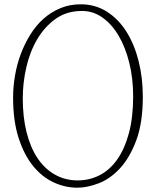

<svg xmlns="http://www.w3.org/2000/svg" viewBox="-20 -858 727 894"><path d="M86 -400Q86 -312 104 -241Q122 -170 155.5 -120.5Q189 -71 236.5 -44.5Q284 -18 342 -18Q397 -18 444.5 -42.5Q492 -67 526.5 -116.5Q561 -166 580.5 -239Q600 -312 600 -410Q600 -493 582 -565.5Q564 -638 532.5 -691.5Q501 -745 457.5 -776Q414 -807 362 -807Q291 -807 239.5 -770.5Q188 -734 153.5 -675.5Q119 -617 102.5 -544.5Q86 -472 86 -400ZM41 -404Q41 -455 50 -507Q59 -559 77 -607Q95 -655 121.5 -697.5Q148 -740 183 -771Q218 -802 261.5 -820Q305 -838 356 -838Q424 -838 478 -803.5Q532 -769 569 -710Q606 -651 625.5 -573Q645 -495 645 -408Q645 -286 614.5 -204.5Q584 -123 538.5 -74Q493 -25 439.5 -4.5Q386 16 340 16Q284 16 230.5 -8.5Q177 -33 135 -84Q93 -135 67 -214.5Q41 -294 41 -404Z"/></svg>

Font: Life Savers
Style: Regular
Weight: 400
Version: Version 2.001; ttfautohint (v0.93) -l 8 -r 50 -G 200 -x 14 -